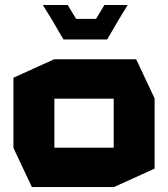

<svg xmlns="http://www.w3.org/2000/svg" viewBox="-20 -759 682 779"><path d="M200.6 -358.7V-518.5H532.5L607.3 -359.7V-358.7ZM109.4 0 34.6 -158.8V-159.8H441.3V0ZM34.6 -159.8V-443.7L199.6 -518.5H200.6V-159.8ZM441.3 0V-358.7H607.3V-74.9L442.3 0ZM369.7 -682.5 403.6 -738.7H497.5V-737.7L463.6 -682.5ZM188.6 -682.5 154.7 -737.1V-738.7H254.8L288.7 -682.5ZM237.5 -598.8 188.6 -682.5H463.6L414.8 -598.8Z"/></svg>

Font: Foldit Thin
Style: Regular
Weight: 100
Designer: Sophia Tai
Foundry: Sophia Tai
Version: Version 1.003